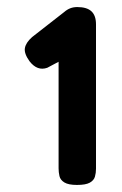

<svg xmlns="http://www.w3.org/2000/svg" viewBox="-20 -715 347 544"><path d="M198 -191Q174 -191 162.5 -198Q151 -205 148.5 -216Q146 -227 146 -238V-540Q138 -536 130 -531.5Q122 -527 114 -523Q100 -518 87.5 -522.5Q75 -527 64 -541Q48 -563 50.5 -578.5Q53 -594 71 -610L162 -681Q170 -688 179 -691.5Q188 -695 199 -695Q226 -695 239 -683Q252 -671 252 -646V-237Q252 -225 249 -214.5Q246 -204 234.5 -197.5Q223 -191 198 -191Z"/></svg>

Font: Fredoka Condensed Medium
Style: Regular
Weight: 500
Width: 3
Designer: Ben Nathan
Foundry: Milena B. Brandão, Ben Nathan
Version: Version 2.001